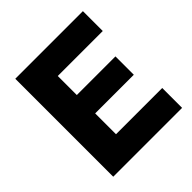

<svg xmlns="http://www.w3.org/2000/svg" viewBox="-191 -847 984 984"><g transform="rotate(-45 301.0 -355.0)"><path d="M570 -144V0H71V-710H561V-566H235V-428H515V-295H235V-144Z"/></g></svg>

Font: Boldmen
Style: Bold
Weight: 700
Designer: Matt McInerney, Pablo Impallari, Rodrigo Fuenzalida
Foundry: LIVING CONCEPT
Version: Version 1.000